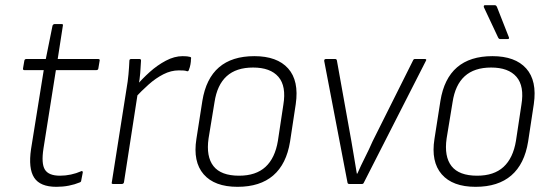

<svg xmlns="http://www.w3.org/2000/svg" viewBox="-20 -711 2126 742"><path d="M198 11Q135 11 112 -24.5Q89 -60 100 -135L149 -440H74Q68 -440 69 -447L74 -476Q75 -483 82 -483H157L183 -612Q186 -618 191 -618H218Q225 -618 223 -612L203 -483H359Q367 -483 365 -476L360 -446Q359 -440 352 -440H196L148 -137Q139 -79 153.5 -55.5Q168 -32 212 -32Q233 -32 254 -36.5Q275 -41 293 -49Q296 -51 298 -49.5Q300 -48 300 -45L294 -14Q294 -8 288 -6Q269 2 246 6.5Q223 11 198 11Z M417 0Q410 0 412 -6L469 -368Q474 -396 476.5 -423.5Q479 -451 480 -476Q480 -483 487 -483H519Q525 -483 525 -477Q524 -455 522 -429.5Q520 -404 515 -378L513 -355L459 -6Q457 0 451 0ZM500 -331 507 -380Q530 -407 559 -433Q588 -459 621 -476.5Q654 -494 686 -494Q705 -494 715 -491Q718 -490 718.5 -488Q719 -486 718 -483Q718 -473 716 -462Q714 -451 710 -441Q708 -434 702 -436Q697 -438 689.5 -438.5Q682 -439 671 -439Q641 -439 611.5 -424Q582 -409 554.5 -384.5Q527 -360 500 -331Z M898 11Q809 11 767 -37.5Q725 -86 739 -174L762 -321Q790 -494 963 -494Q1051 -494 1093.5 -446.5Q1136 -399 1123 -309L1101 -164Q1087 -77 1036 -33Q985 11 898 11ZM904 -32Q969 -32 1006 -66Q1043 -100 1054 -167L1075 -306Q1087 -378 1056 -414Q1025 -450 958 -450Q893 -450 856 -416.5Q819 -383 809 -316L786 -176Q776 -106 805 -69Q834 -32 904 -32Z M1330 0Q1324 0 1323 -5L1233 -475Q1232 -483 1240 -483H1275Q1281 -483 1282 -477L1338 -165Q1343 -134 1348.5 -103Q1354 -72 1359 -40H1361Q1375 -72 1390.5 -102.5Q1406 -133 1420 -165L1576 -477Q1577 -480 1579 -481.5Q1581 -483 1583 -483H1622Q1626 -483 1627 -481Q1628 -479 1626 -476L1386 -5Q1384 0 1379 0Z M1818 11Q1729 11 1687 -37.5Q1645 -86 1659 -174L1682 -321Q1710 -494 1883 -494Q1971 -494 2013.5 -446.5Q2056 -399 2043 -309L2021 -164Q2007 -77 1956 -33Q1905 11 1818 11ZM1824 -32Q1889 -32 1926 -66Q1963 -100 1974 -167L1995 -306Q2007 -378 1976 -414Q1945 -450 1878 -450Q1813 -450 1776 -416.5Q1739 -383 1729 -316L1706 -176Q1696 -106 1725 -69Q1754 -32 1824 -32ZM1913 -560Q1908 -560 1905 -566L1850 -683Q1849 -686 1850 -688.5Q1851 -691 1854 -691H1892Q1898 -691 1901 -683L1947 -566Q1949 -560 1941 -560Z"/></svg>

Font: Sofia Sans Semi Condensed Light
Style: Italic
Weight: 300
Italic angle: -9°
Version: Version 4.100